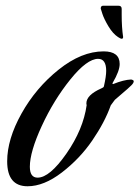

<svg xmlns="http://www.w3.org/2000/svg" viewBox="-20 -629 486 669"><path d="M437 -352Q446 -350 446 -346Q446 -340 438 -332Q427 -321 405.5 -303Q384 -285 380 -281L366 -262Q345 -203 301.5 -139.5Q258 -76 195.5 -28Q133 20 76 20Q5 20 5 -67Q5 -144 55 -233.5Q105 -323 184.5 -386.5Q264 -450 341 -450Q397 -450 397 -406Q397 -382 373 -341Q372 -340 372 -338Q372 -336 374 -336Q411 -351 437 -352ZM342 -328Q350 -363 350 -382Q350 -424 322 -424Q283 -424 225 -352Q167 -280 125.5 -190Q84 -100 84 -48Q84 -10 111 -10Q153 -10 211.5 -94Q270 -178 282 -263Q281 -265 281 -269Q281 -298 333 -321Q341 -324 342 -328ZM409 -500Q409 -494 404 -494Q400 -494 391 -500Q373 -512 358 -537Q343 -562 337 -580L331 -599Q331 -609 339 -609H393Q404 -609 404 -598V-576Q404 -534 409 -500Z"/></svg>

Font: Aguafina Script
Style: Regular
Weight: 400
Designer: Angel Koziupa and Alejandro Paul
Foundry: Angel Koziupa and Alejandro Paul
Version: Version 1.000